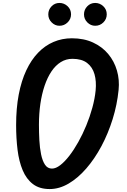

<svg xmlns="http://www.w3.org/2000/svg" viewBox="-20 -1274 864 1304"><path d="M317.5 10Q248 10 203.5 -24Q159 -58 134 -117.8Q109 -177.5 99.2 -256.2Q89.5 -335 89.5 -424Q89.5 -538.5 107.2 -631.8Q125 -725 158.5 -796.2Q192 -867.5 238.8 -916Q285.5 -964.5 343.5 -989.2Q401.5 -1014 468 -1014Q549.5 -1014 611.8 -985.2Q674 -956.5 715 -907.2Q756 -858 774.2 -795Q792.5 -732 785.5 -663.5Q775.5 -562.5 745 -464.8Q714.5 -367 668.8 -281.2Q623 -195.5 566.2 -130Q509.5 -64.5 446 -27.2Q382.5 10 317.5 10ZM333 -129Q359 -129 389.2 -152.2Q419.5 -175.5 451 -216.2Q482.5 -257 512 -309.8Q541.5 -362.5 566 -422Q590.5 -481.5 607.2 -542.5Q624 -603.5 629.5 -659.5Q635.5 -721.5 621.8 -770Q608 -818.5 571.5 -846.5Q535 -874.5 472 -874.5Q428.5 -874.5 392.8 -852.2Q357 -830 329.5 -789Q302 -748 283 -692Q264 -636 254.2 -568.8Q244.5 -501.5 244.5 -426.5Q244.5 -375 247.2 -322.5Q250 -270 259 -226Q268 -182 285.5 -155.5Q303 -129 333 -129ZM626.5 -1099Q596 -1099 573.2 -1121.8Q550.5 -1144.5 550.5 -1176.5Q550.5 -1208 572.5 -1231Q594.5 -1254 626.5 -1254Q657.5 -1254 681.2 -1232Q705 -1210 705 -1176.5Q705 -1144.5 682 -1121.8Q659 -1099 626.5 -1099ZM384 -1099Q353.5 -1099 330.8 -1121.8Q308 -1144.5 308 -1176.5Q308 -1208 330 -1231Q352 -1254 384 -1254Q415 -1254 438.8 -1232Q462.5 -1210 462.5 -1176.5Q462.5 -1144.5 439.2 -1121.8Q416 -1099 384 -1099Z"/></svg>

Font: Edu NSW ACT Hand Pre
Style: Regular
Weight: 400
Designer: Tina and Corey Anderson, Eben Sorkin, Mirko Velimirovic
Foundry: Sorkin Type Co.
Version: Version 2.000